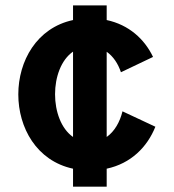

<svg xmlns="http://www.w3.org/2000/svg" viewBox="-20 -704 655 724"><path d="M441.9 -284.2C432.1 -244.1 412.1 -208.5 382.3 -187.5V-508.8C407.2 -491.2 425.3 -463.9 436 -431.6L557.1 -489.3C524.9 -556.6 466.3 -610.4 382.3 -628.4V-683.6H255.4V-628.4C-19.5 -569.3 -20 -127 255.4 -67.9V0H382.3V-67.9C473.6 -87.4 535.2 -149.4 565.9 -226.1ZM255.4 -187.5C165 -250.5 165 -446.8 255.4 -509.3Z"/></svg>

Font: Saman Dere
Style: Regular
Weight: 400
Designer: Tuna Ça_lar Gümü_
Foundry: Tuna Ça_lar Gümü_
Version: Version 1.001;hotconv 1.0.109;makeotfexe 2.5.65596